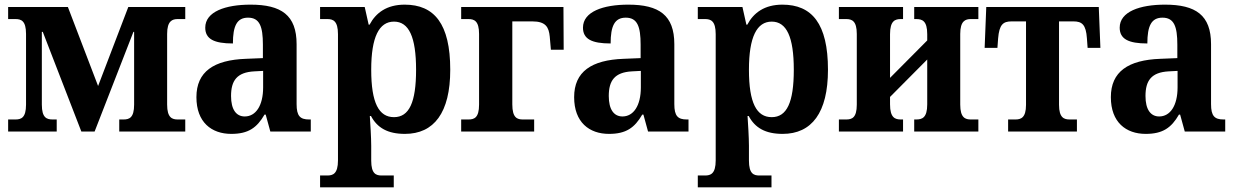

<svg xmlns="http://www.w3.org/2000/svg" viewBox="-20 -566 5320 826"><path d="M15 0H224V-52H207C181 -52 160 -59 160 -116V-429H164L330 0H387L554 -429H557V-116C557 -59 536 -52 511 -52H493V0H777V-52H745C721 -52 699 -59 699 -116V-420C699 -476 721 -484 745 -484H777V-536H532L402 -196L272 -536H15V-484H46C71 -484 92 -477 92 -420V-116C92 -59 71 -52 46 -52H15Z M975 10C1048 10 1085 -16 1118 -73H1123L1143 0H1317V-52H1310C1271 -52 1256 -67 1256 -118V-376C1256 -501 1190 -546 1058 -546C950 -546 863 -516 863 -447C863 -398 901 -379 982 -379C982 -454 999 -490 1047 -490C1097 -490 1111 -452 1111 -374V-316L1038 -313C900 -308 825 -258 825 -148C825 -40 890 10 975 10ZM1033 -65C996 -65 974 -95 974 -153C974 -219 999 -255 1074 -259L1112 -261V-190C1112 -111 1080 -65 1033 -65Z M1357 240H1674V189H1622C1598 189 1577 182 1577 125V61C1577 26 1573 -37 1571 -67H1576C1603 -16 1648 10 1722 10C1847 10 1917 -81 1917 -266C1917 -464 1848 -546 1721 -546C1644 -546 1597 -511 1570 -460H1566L1549 -536H1357V-484H1388C1413 -484 1434 -476 1434 -419V124C1434 182 1412 189 1388 189H1357ZM1675 -62C1610 -62 1577 -123 1577 -266C1577 -407 1611 -473 1675 -473C1739 -473 1770 -407 1770 -266C1770 -125 1740 -62 1675 -62Z M1964 0H2278V-52H2230C2205 -52 2184 -59 2184 -117V-474H2270C2328 -474 2341 -449 2345 -409L2350 -352H2405L2404 -536H1964V-484H1995C2020 -484 2041 -476 2041 -420V-116C2041 -59 2020 -52 1995 -52H1964Z M2600 10C2673 10 2710 -16 2743 -73H2748L2768 0H2942V-52H2935C2896 -52 2881 -67 2881 -118V-376C2881 -501 2815 -546 2683 -546C2575 -546 2488 -516 2488 -447C2488 -398 2526 -379 2607 -379C2607 -454 2624 -490 2672 -490C2722 -490 2736 -452 2736 -374V-316L2663 -313C2525 -308 2450 -258 2450 -148C2450 -40 2515 10 2600 10ZM2658 -65C2621 -65 2599 -95 2599 -153C2599 -219 2624 -255 2699 -259L2737 -261V-190C2737 -111 2705 -65 2658 -65Z M2982 240H3299V189H3247C3223 189 3202 182 3202 125V61C3202 26 3198 -37 3196 -67H3201C3228 -16 3273 10 3347 10C3472 10 3542 -81 3542 -266C3542 -464 3473 -546 3346 -546C3269 -546 3222 -511 3195 -460H3191L3174 -536H2982V-484H3013C3038 -484 3059 -476 3059 -419V124C3059 182 3037 189 3013 189H2982ZM3300 -62C3235 -62 3202 -123 3202 -266C3202 -407 3236 -473 3300 -473C3364 -473 3395 -407 3395 -266C3395 -125 3365 -62 3300 -62Z M3589 0H3865V-52H3856C3831 -52 3809 -59 3809 -117V-149L3969 -310V-117C3969 -59 3947 -52 3921 -52H3913V0H4189V-52H4157C4133 -52 4111 -59 4111 -116V-420C4111 -476 4133 -484 4157 -484H4189V-536H3913V-484H3921C3947 -484 3969 -477 3969 -419V-392L3809 -231V-419C3809 -477 3831 -484 3856 -484H3865V-536H3589V-484H3620C3645 -484 3666 -476 3666 -420V-116C3666 -59 3645 -52 3620 -52H3589Z M4317 0H4613V-52H4582C4558 -52 4536 -59 4536 -115V-474H4598C4635 -474 4652 -460 4656 -401L4659 -360H4714L4707 -536H4223L4216 -360H4271L4274 -401C4279 -460 4295 -474 4332 -474H4394V-115C4394 -59 4372 -52 4348 -52H4317Z M4909 10C4982 10 5019 -16 5052 -73H5057L5077 0H5251V-52H5244C5205 -52 5190 -67 5190 -118V-376C5190 -501 5124 -546 4992 -546C4884 -546 4797 -516 4797 -447C4797 -398 4835 -379 4916 -379C4916 -454 4933 -490 4981 -490C5031 -490 5045 -452 5045 -374V-316L4972 -313C4834 -308 4759 -258 4759 -148C4759 -40 4824 10 4909 10ZM4967 -65C4930 -65 4908 -95 4908 -153C4908 -219 4933 -255 5008 -259L5046 -261V-190C5046 -111 5014 -65 4967 -65Z"/></svg>

Font: Noto Serif SemiCondensed
Style: Bold
Weight: 700
Width: 4
Designer: Monotype Design Team
Foundry: Monotype Imaging Inc.
Version: Version 2.015